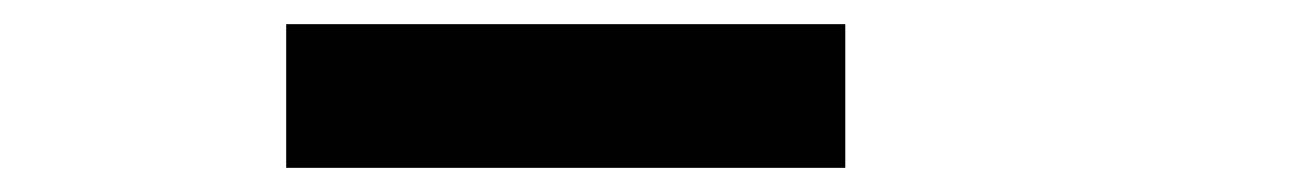

<svg xmlns="http://www.w3.org/2000/svg" viewBox="-20 -760 1090 159"><path d="M217 -621V-740H680V-621Z"/></svg>

Font: Trispace Expanded ExtraBold
Style: Regular
Weight: 800
Width: 7
Designer: Tyler Finck
Foundry: Etcetera Type Company
Version: Version 1.210; ttfautohint (v1.8.3)